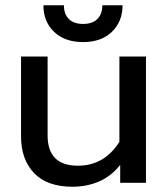

<svg xmlns="http://www.w3.org/2000/svg" viewBox="-20 -695 640 730"><path d="M145 -675H223Q223 -641 242 -622.5Q261 -604 296 -604Q331 -604 350 -622.5Q369 -641 369 -675H446Q446 -613 405.5 -574Q365 -535 296 -535Q226 -535 185.5 -574Q145 -613 145 -675ZM60 -176V-480H161V-180Q161 -65 276 -65Q377 -65 434 -156V-480H535V0H437V-68Q403 -25 356.5 -5Q310 15 256 15Q159 15 109.5 -37Q60 -89 60 -176Z"/></svg>

Font: Prompt
Style: Regular
Weight: 400
Designer: Katatrad Team
Foundry: CadsonDemak
Version: Version 1.001